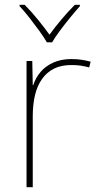

<svg xmlns="http://www.w3.org/2000/svg" viewBox="-20 -783 415 803"><path d="M278 -536Q302 -536 321.5 -533Q341 -530 359 -525L353 -501Q334 -506 317.5 -508.5Q301 -511 278 -511Q236 -511 206 -496Q176 -481 156 -453Q136 -425 126.5 -385.5Q117 -346 117 -297V0H91V-528H115L117 -427H119Q129 -458 150 -482.5Q171 -507 203.5 -521.5Q236 -536 278 -536ZM176 -606Q164 -627 144 -654.5Q124 -682 102.5 -709.5Q81 -737 62 -757V-763H83Q111 -735 138.5 -701Q166 -667 187 -638Q208 -667 236.5 -701Q265 -735 293 -763H314V-757Q296 -737 273.5 -709.5Q251 -682 230.5 -654.5Q210 -627 198 -606Z"/></svg>

Font: Noto Sans Armenian Thin
Style: Regular
Weight: 250
Version: Version 2.007